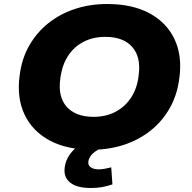

<svg xmlns="http://www.w3.org/2000/svg" viewBox="-20 -736 960 958"><path d="M439 11Q314 11 228 -35Q142 -81 102.5 -164.5Q63 -248 78 -359Q88 -442 125.5 -508Q163 -574 221.5 -620.5Q280 -667 354.5 -691.5Q429 -716 514 -716Q640 -716 725.5 -670Q811 -624 850.5 -541Q890 -458 875 -348Q865 -264 827.5 -197.5Q790 -131 731.5 -84.5Q673 -38 598.5 -13.5Q524 11 439 11ZM447 -153Q509 -153 557 -178.5Q605 -204 635 -250.5Q665 -297 672 -361Q684 -452 639.5 -502Q595 -552 506 -552Q444 -552 396 -527Q348 -502 318.5 -455.5Q289 -409 281 -344Q268 -253 313 -203Q358 -153 447 -153ZM433 202Q363 202 329.5 174.5Q296 147 303 99Q309 52 345.5 14Q382 -24 446 -48L492 0Q470 9 454.5 20.5Q439 32 431 44Q423 56 421 69Q418 88 432.5 98.5Q447 109 472 109Q489 109 503 106Q517 103 535 99L541 184Q511 194 486.5 198Q462 202 433 202Z"/></svg>

Font: Nunito Sans 10pt SemiExpanded Black
Style: Italic
Weight: 900
Width: 6
Italic angle: -9°
Designer: Vernon Adams
Foundry: Vernon Adams
Version: Version 3.101;gftools[0.9.27]